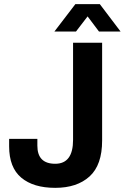

<svg xmlns="http://www.w3.org/2000/svg" viewBox="-20 -893 601 925"><path d="M242 -741 343 -873H461L561 -741H457L402 -814L346 -741ZM246 12Q141 12 82.5 -37Q24 -86 24 -188V-224H160V-191Q160 -104 246 -104Q332 -104 332 -219V-687H472V-216Q472 -98 411.5 -43Q351 12 246 12Z"/></svg>

Font: Archivo SemiCondensed
Style: Bold
Weight: 680
Width: 4
Designer: Hector Gatti
Foundry: Omnibus-Type
Version: Version 2.001; ttfautohint (v1.8.3)